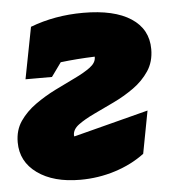

<svg xmlns="http://www.w3.org/2000/svg" viewBox="-45 -543 526 593"><g transform="rotate(-5 218.0 -246.5)"><path d="M181 10Q98 10 48 -26Q-2 -62 -2 -122Q-2 -160 17 -187.5Q36 -215 65.5 -236Q95 -257 128 -273.5Q161 -290 190.5 -304Q220 -318 239 -332Q258 -346 258 -363Q258 -364 258 -365Q202 -363 152 -357L121 -314H39L70 -474Q146 -503 234 -503Q330 -503 382 -469Q434 -435 434 -373Q434 -334 415 -305.5Q396 -277 366.5 -256Q337 -235 303.5 -219Q270 -203 240.5 -189Q211 -175 192 -161Q173 -147 173 -129Q173 -127 174 -125L406 -185L381 -53Q341 -23 289 -6.5Q237 10 181 10Z"/></g></svg>

Font: Piazzolla Black
Style: Italic
Weight: 900
Italic angle: -11.3°
Designer: Juan Pablo del Peral
Foundry: Huerta Tipografica
Version: Version 1.330